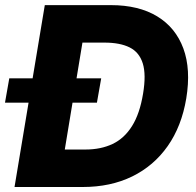

<svg xmlns="http://www.w3.org/2000/svg" viewBox="-63 -748 785 768"><path d="M268.1 0H70.3L95.2 -149.9H278.8Q340.3 -149.9 387.2 -172.1Q434.1 -194.3 465.1 -243.7Q496.1 -293 509.3 -373.5Q522 -449.7 508.1 -494.4Q494.1 -539.1 455.6 -558.3Q417 -577.6 354.5 -577.6H162.6L188 -727.5H380.4Q491.7 -727.5 565.7 -682.6Q639.6 -637.7 670.4 -554.2Q701.2 -470.7 682.1 -354.5Q663.6 -243.2 607.9 -163.8Q552.2 -84.5 465.8 -42.2Q379.4 0 268.1 0ZM291.5 -727.5 171.4 0H-4.9L116.2 -727.5ZM-43 -337.4 -25.9 -434.6H341.8L324.7 -337.4Z"/></svg>

Font: Inter Tight ExtraBold
Style: Italic
Weight: 800
Italic angle: -9.39999°
Designer: Rasmus Andersson
Foundry: rsms
Version: Version 3.004